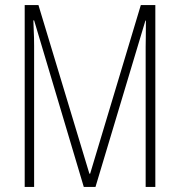

<svg xmlns="http://www.w3.org/2000/svg" viewBox="-20 -734 705 754"><path d="M309 0H355L551 -653H553C553 -591 552 -564 552 -551V0H590V-714H533L334 -52H331L131 -714H77V0H114V-554C114 -567 114 -592 111 -654H114Z"/></svg>

Font: Noto Sans Myanmar ExtraCondensed ExtraLight
Style: Regular
Weight: 200
Width: 2
Designer: Monotype Design Team
Foundry: Monotype Imaging Inc.
Version: Version 2.107